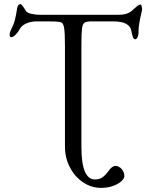

<svg xmlns="http://www.w3.org/2000/svg" viewBox="-20 -714 713 934"><path d="M296 0V-490Q296 -557 291.5 -580.5Q287 -604 275 -606Q262 -609 244.5 -609.5Q227 -610 204 -610H157Q131 -610 108 -600Q85 -590 75 -571Q69 -559 56.5 -546Q44 -533 34 -533Q27 -533 27 -546Q27 -556 32 -566Q46 -593 52 -615.5Q58 -638 63 -671Q66 -694 80 -694Q83 -694 91.5 -683Q100 -672 105 -662Q111 -652 131.5 -647Q152 -642 175 -642H556Q594 -642 614 -656Q625 -664 634 -673Q642 -680 649.5 -686Q657 -692 664 -692Q667 -692 669 -684.5Q671 -677 671 -669L670 -660Q654 -594 654 -567V-555Q654 -545 649.5 -534Q645 -523 638 -523Q631 -523 627 -532.5Q623 -542 619 -564Q615 -586 594 -598Q573 -610 527 -610H426Q401 -610 391.5 -604Q382 -598 379 -575.5Q376 -553 376 -495V1Q376 159 442 159Q461 159 475.5 150.5Q490 142 507 119Q525 93 542 93Q558 93 571.5 108Q585 123 585 143Q585 154 570.5 167.5Q556 181 530 190.5Q504 200 472 200Q424 200 383.5 172.5Q343 145 319.5 99Q296 53 296 0Z"/></svg>

Font: EB Garamond
Style: Regular
Weight: 400
Designer: Georg Duffner and Octavio Pardo
Foundry: Georg Duffner
Version: Version 1.000; ttfautohint (v1.6)